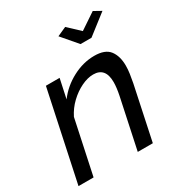

<svg xmlns="http://www.w3.org/2000/svg" viewBox="-172 -851 911 971"><g transform="rotate(-30 283.5 -365.5)"><path d="M116 -522H196L172 -410Q213 -465 275.5 -498Q338 -531 403 -531Q466 -531 491.5 -497.5Q517 -464 517 -408Q517 -386 513.5 -362Q510 -338 505 -312L439 0H351L413 -292Q422 -336 422 -367Q422 -452 351 -452Q318 -452 281 -434Q244 -416 212 -385.5Q180 -355 160 -315L93 0H5ZM296 -707 349 -731 416 -668 510 -731 553 -707 437 -617H373Z"/></g></svg>

Font: Raleway Medium
Style: Italic
Weight: 500
Italic angle: -12°
Designer: Matt McInerney, Pablo Impallari, Rodrigo Fuenzalida
Foundry: Matt McInerney, Pablo Impallari, Rodrigo Fuenzalida
Version: Version 4.026